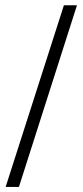

<svg xmlns="http://www.w3.org/2000/svg" viewBox="-20 -696 318 732"><path d="M223.6 -675.8H273.4L52.2 16.6H1.5Z"/></svg>

Font: Dima Niloofar
Style: Regular
Weight: 400
Designer: R.Balvardi
Foundry: Dima Software Group
Version: Version 3.00;November 13, 2018;FontCreator 11.5.0.2427 64-bi